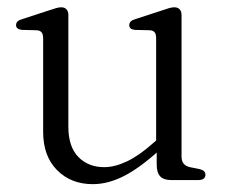

<svg xmlns="http://www.w3.org/2000/svg" viewBox="-20 -482 605 514"><path d="M399.5 -42V-84.5L398 -89.5V-379.5Q398 -390.5 394 -395.5Q390 -400.5 381 -401L340.5 -402Q333 -403 329.5 -406.2Q326 -409.5 326 -414.5Q326 -420.5 330 -424.5Q334 -428.5 343 -431L413.5 -454Q424.5 -458 432.5 -460.2Q440.5 -462.5 446.5 -462.5Q456 -462.5 461 -457Q466 -451.5 466 -442V-63Q466 -50.5 471.8 -43.8Q477.5 -37 488.5 -34.5L513.5 -29.5Q522 -27.5 526 -23.8Q530 -20 530 -14Q530 -7.5 525.2 -3.8Q520.5 0 511.5 0H438Q418.5 0 409 -9.8Q399.5 -19.5 399.5 -42ZM95.5 -129V-379.5Q95.5 -390.5 91.2 -395.5Q87 -400.5 78 -401L38 -402Q30.5 -403 26.8 -406.2Q23 -409.5 23 -414.5Q23 -420.5 27 -424.5Q31 -428.5 40 -431L110.5 -454Q122 -458 130 -460.2Q138 -462.5 143.5 -462.5Q153 -462.5 158 -457Q163 -451.5 163 -442V-143Q163 -89 189.8 -61.8Q216.5 -34.5 259 -34.5Q287 -34.5 319.5 -49.8Q352 -65 389.5 -98.5L412 -118L429 -100L404.5 -78Q353 -31.5 310.8 -10.2Q268.5 11 228.5 11Q170 11 132.8 -26.5Q95.5 -64 95.5 -129Z"/></svg>

Font: Fraunces 48pt Soft Wonky Light
Style: Regular
Weight: 300
Version: Version 1.000;[b76b70a41]